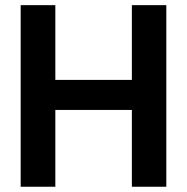

<svg xmlns="http://www.w3.org/2000/svg" viewBox="-20 -710 711 730"><path d="M612.3 -690.4V0H481.4V-292H190.4V0H58.6V-690.4H190.4V-406.2H481.4V-690.4Z"/></svg>

Font: Altinn-DIN Exp
Style: DINExp-Bold
Weight: 700
Width: 7
Designer: Charles Nix
Foundry: Altinn
Version: Version 2.00